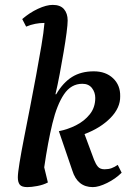

<svg xmlns="http://www.w3.org/2000/svg" viewBox="-20 -754 549 786"><path d="M92 12Q69 12 61 2Q53 -8 53 -28Q53 -45 60 -88Q67 -131 78.5 -189.5Q90 -248 103 -314.5Q116 -381 128 -446Q140 -511 149.5 -567Q159 -623 162 -660H159Q143 -660 124.5 -656.5Q106 -653 87 -645L71 -676Q101 -702 135.5 -718Q170 -734 196 -734Q227 -734 242 -716.5Q257 -699 257 -670Q257 -654 252.5 -619.5Q248 -585 240.5 -541Q233 -497 224.5 -451.5Q216 -406 207 -368H210Q238 -416 275 -439Q312 -462 364 -462Q413 -462 443 -433.5Q473 -405 472 -360Q473 -313 432.5 -271.5Q392 -230 326 -205L365 -100Q372 -82 381 -71.5Q390 -61 408 -61Q424 -61 436.5 -65.5Q449 -70 462 -79L478 -47Q453 -22 418.5 -5Q384 12 360 12Q297 12 276 -56L221 -217Q257 -224 291 -241Q325 -258 347.5 -286Q370 -314 370 -353Q370 -376 356.5 -393.5Q343 -411 317 -411Q271 -411 242 -368Q213 -325 194.5 -248.5Q176 -172 161 -69L176 -7Q157 3 132.5 7.5Q108 12 92 12Z"/></svg>

Font: Petrona SemiBold
Style: Italic
Weight: 600
Italic angle: -9°
Designer: Ringo R. Seeber
Foundry: Ringo R. Seeber
Version: Version 2.001; ttfautohint (v1.8.3)